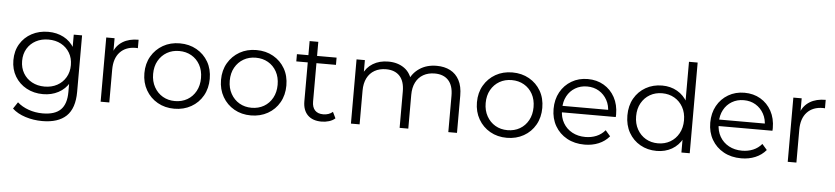

<svg xmlns="http://www.w3.org/2000/svg" viewBox="-50 -1054 6808 1565"><g transform="rotate(5 3354.0 -271.5)"><path d="M323 198.7Q251.3 198.7 185.2 177.7Q119.1 156.7 77.6 117.8L113.7 63.6Q151.4 97.5 205.8 116.8Q260.3 136.1 320.7 136.1Q420.8 136.1 468.1 89.3Q515.4 42.5 515.4 -55.5V-185.8L525.4 -275.8L518.2 -366.4V-525.5H586.4V-63.6Q586.4 71.6 519.8 135.2Q453.2 198.7 323 198.7ZM310.3 -20.4Q234.9 -20.4 175.1 -52.9Q115.3 -85.4 80.7 -143Q46.1 -200.5 46.1 -275.8Q46.1 -351.5 80.7 -408.8Q115.3 -466.2 175.1 -498.2Q234.9 -530.2 310.3 -530.2Q379.9 -530.2 435.8 -501Q491.7 -471.9 525.1 -415.1Q558.4 -358.3 558.4 -275.8Q558.4 -193.7 525.1 -136.7Q491.7 -79.7 435.8 -50.1Q379.9 -20.4 310.3 -20.4ZM317.1 -83Q375.4 -83 420.3 -107.4Q465.1 -131.8 490.8 -175.5Q516.5 -219.1 516.5 -275.8Q516.5 -332.9 490.8 -376.1Q465.1 -419.3 420.3 -443.5Q375.4 -467.6 317.1 -467.6Q259.7 -467.6 214.3 -443.5Q169 -419.3 143.3 -376.1Q117.6 -332.9 117.6 -275.8Q117.6 -219.1 143.3 -175.5Q169 -131.8 214.3 -107.4Q259.7 -83 317.1 -83Z M784.1 0V-525.5H852.3V-381.9L845.2 -407Q867.3 -466.5 919.3 -498.4Q971.2 -530.2 1048.5 -530.2V-460.9Q1044.1 -461.5 1040 -461.8Q1036 -462 1031.7 -462Q949.5 -462 902.3 -411.6Q855.1 -361.2 855.1 -268.4V0Z M1386.5 4.7Q1309.6 4.7 1249.3 -29.7Q1189 -64 1154.1 -124.7Q1119.1 -185.5 1119.1 -263.1Q1119.1 -341.7 1154.2 -401.6Q1189.2 -461.5 1249.3 -495.9Q1309.4 -530.2 1386.5 -530.2Q1463.6 -530.2 1524.2 -495.9Q1584.8 -461.6 1619.4 -401.7Q1653.9 -341.9 1653.9 -263.1Q1653.9 -185.3 1619.4 -124.6Q1585 -64 1524.1 -29.7Q1463.3 4.7 1386.5 4.7ZM1386.5 -57.9Q1442.9 -57.9 1487.2 -83.5Q1531.4 -109.2 1556.9 -155.7Q1582.4 -202.2 1582.4 -263Q1582.4 -324.8 1556.9 -370.8Q1531.4 -416.8 1487.2 -442.2Q1442.9 -467.6 1386.8 -467.6Q1330.7 -467.6 1286.6 -442.2Q1242.6 -416.8 1216.6 -370.8Q1190.6 -324.8 1190.6 -263Q1190.6 -202.2 1216.6 -155.7Q1242.6 -109.2 1286.6 -83.5Q1330.6 -57.9 1386.5 -57.9Z M2013.5 4.7Q1936.6 4.7 1876.3 -29.7Q1816 -64 1781.1 -124.7Q1746.1 -185.5 1746.1 -263.1Q1746.1 -341.7 1781.2 -401.6Q1816.2 -461.5 1876.3 -495.9Q1936.4 -530.2 2013.5 -530.2Q2090.6 -530.2 2151.2 -495.9Q2211.8 -461.6 2246.4 -401.7Q2280.9 -341.9 2280.9 -263.1Q2280.9 -185.3 2246.4 -124.6Q2212 -64 2151.1 -29.7Q2090.3 4.7 2013.5 4.7ZM2013.5 -57.9Q2069.9 -57.9 2114.2 -83.5Q2158.4 -109.2 2183.9 -155.7Q2209.4 -202.2 2209.4 -263Q2209.4 -324.8 2183.9 -370.8Q2158.4 -416.8 2114.2 -442.2Q2069.9 -467.6 2013.8 -467.6Q1957.7 -467.6 1913.6 -442.2Q1869.6 -416.8 1843.6 -370.8Q1817.6 -324.8 1817.6 -263Q1817.6 -202.2 1843.6 -155.7Q1869.6 -109.2 1913.6 -83.5Q1957.6 -57.9 2013.5 -57.9Z M2592 4.7Q2518 4.7 2478 -35.4Q2438.1 -75.5 2438.1 -148.4V-640.8H2509.1V-152.2Q2509.1 -105.7 2532.4 -80.7Q2555.7 -55.7 2599.8 -55.7Q2646.7 -55.7 2677.9 -82.6L2702.6 -31.7Q2682.4 -13.3 2652.6 -4.3Q2622.8 4.7 2592 4.7ZM2344.3 -466.3V-525.5H2668.8V-466.3Z M2832.1 0V-525.5H2900.3V-382.9L2889.2 -408Q2913.5 -465.4 2966.5 -497.8Q3019.5 -530.2 3092.6 -530.2Q3169.8 -530.2 3223.7 -491.7Q3277.7 -453.2 3293.6 -376L3266.2 -386.6Q3288.6 -450.8 3347.4 -490.5Q3406.1 -530.2 3488.2 -530.2Q3551.9 -530.2 3599.4 -505.4Q3647 -480.6 3673.4 -430.6Q3699.9 -380.7 3699.9 -305V0H3628.9V-297.6Q3628.9 -381.2 3589.4 -423.8Q3549.8 -466.4 3477.8 -466.4Q3424.3 -466.4 3384.4 -443.8Q3344.6 -421.1 3323.1 -378.7Q3301.5 -336.2 3301.5 -275.9V0H3230.5V-297.6Q3230.5 -381.2 3191 -423.8Q3151.4 -466.4 3079.4 -466.4Q3025.9 -466.4 2986 -443.8Q2946.2 -421.1 2924.7 -378.7Q2903.1 -336.2 2903.1 -275.9V0Z M4107.5 4.7Q4030.6 4.7 3970.3 -29.7Q3910 -64 3875.1 -124.7Q3840.1 -185.5 3840.1 -263.1Q3840.1 -341.7 3875.2 -401.6Q3910.2 -461.5 3970.3 -495.9Q4030.4 -530.2 4107.5 -530.2Q4184.6 -530.2 4245.2 -495.9Q4305.8 -461.6 4340.4 -401.7Q4374.9 -341.9 4374.9 -263.1Q4374.9 -185.3 4340.4 -124.6Q4306 -64 4245.1 -29.7Q4184.3 4.7 4107.5 4.7ZM4107.5 -57.9Q4163.9 -57.9 4208.2 -83.5Q4252.4 -109.2 4277.9 -155.7Q4303.4 -202.2 4303.4 -263Q4303.4 -324.8 4277.9 -370.8Q4252.4 -416.8 4208.2 -442.2Q4163.9 -467.6 4107.8 -467.6Q4051.7 -467.6 4007.6 -442.2Q3963.6 -416.8 3937.6 -370.8Q3911.6 -324.8 3911.6 -263Q3911.6 -202.2 3937.6 -155.7Q3963.6 -109.2 4007.6 -83.5Q4051.6 -57.9 4107.5 -57.9Z M4743.2 4.7Q4661.4 4.7 4599.2 -29.7Q4536.9 -64 4502 -124.6Q4467.1 -185.3 4467.1 -263Q4467.1 -341.1 4500.3 -401.3Q4533.6 -461.5 4592.1 -495.8Q4650.5 -530.2 4724.2 -530.2Q4797.9 -530.2 4855.5 -496.6Q4913.1 -462.9 4946 -402.7Q4978.9 -342.4 4978.9 -262.9Q4978.9 -258.5 4978.6 -252.7Q4978.4 -246.8 4977.8 -241.4H4521.1V-294.4H4940.2L4911.8 -273.2Q4912.3 -329.9 4887.9 -374.2Q4863.4 -418.6 4821.3 -443.9Q4779.1 -469.3 4724.2 -469.3Q4669.7 -469.3 4627.1 -443.9Q4584.4 -418.6 4560.5 -374Q4536.5 -329.3 4536.5 -271.5V-259.6Q4536.5 -200.5 4563 -154.8Q4589.4 -109.2 4636.6 -83.5Q4683.8 -57.9 4744.9 -57.9Q4793.5 -57.9 4834.9 -75.1Q4876.3 -92.3 4905.6 -127.2L4945.7 -80.9Q4910.5 -38.9 4858.3 -17.1Q4806 4.7 4743.2 4.7Z M5333.4 4.7Q5258.4 4.7 5198.9 -29.1Q5139.3 -62.9 5105.2 -123.2Q5071.1 -183.6 5071.1 -263Q5071.1 -342.8 5105.2 -402.7Q5139.3 -462.6 5198.9 -496.4Q5258.4 -530.2 5333.4 -530.2Q5401.6 -530.2 5456.4 -499Q5511.3 -467.7 5543.8 -408.4Q5576.3 -349 5576.3 -263Q5576.3 -177.9 5544.4 -117.8Q5512.4 -57.8 5457.6 -26.5Q5402.7 4.7 5333.4 4.7ZM5338.5 -57.9Q5394.3 -57.9 5438.6 -83.5Q5482.9 -109.2 5508.6 -155.7Q5534.4 -202.2 5534.4 -263Q5534.4 -324.8 5508.6 -370.8Q5482.9 -416.8 5438.6 -442.2Q5394.3 -467.6 5338.5 -467.6Q5282.7 -467.6 5238.6 -442.2Q5194.6 -416.8 5168.6 -370.8Q5142.6 -324.8 5142.6 -263Q5142.6 -202.2 5168.6 -155.7Q5194.6 -109.2 5238.6 -83.5Q5282.7 -57.9 5338.5 -57.9ZM5536.1 0V-158.3L5543.2 -264L5533.2 -369.7V-742H5604.2V0Z M6025.2 4.7Q5943.4 4.7 5881.2 -29.7Q5818.9 -64 5784 -124.6Q5749.1 -185.3 5749.1 -263Q5749.1 -341.1 5782.3 -401.3Q5815.6 -461.5 5874.1 -495.8Q5932.5 -530.2 6006.2 -530.2Q6079.9 -530.2 6137.5 -496.6Q6195.1 -462.9 6228 -402.7Q6260.9 -342.4 6260.9 -262.9Q6260.9 -258.5 6260.6 -252.7Q6260.4 -246.8 6259.8 -241.4H5803.1V-294.4H6222.2L6193.8 -273.2Q6194.3 -329.9 6169.9 -374.2Q6145.4 -418.6 6103.3 -443.9Q6061.1 -469.3 6006.2 -469.3Q5951.7 -469.3 5909.1 -443.9Q5866.4 -418.6 5842.5 -374Q5818.5 -329.3 5818.5 -271.5V-259.6Q5818.5 -200.5 5845 -154.8Q5871.4 -109.2 5918.6 -83.5Q5965.8 -57.9 6026.9 -57.9Q6075.5 -57.9 6116.9 -75.1Q6158.3 -92.3 6187.6 -127.2L6227.7 -80.9Q6192.5 -38.9 6140.3 -17.1Q6088 4.7 6025.2 4.7Z M6406.1 0V-525.5H6474.3V-381.9L6467.2 -407Q6489.3 -466.5 6541.3 -498.4Q6593.2 -530.2 6670.5 -530.2V-460.9Q6666.1 -461.5 6662 -461.8Q6658 -462 6653.7 -462Q6571.5 -462 6524.3 -411.6Q6477.1 -361.2 6477.1 -268.4V0Z"/></g></svg>

Font: Montserrat Thin
Style: Regular
Weight: 100
Designer: Julieta Ulanovsky
Foundry: Julieta Ulanovsky
Version: Version 9.000